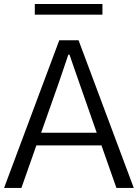

<svg xmlns="http://www.w3.org/2000/svg" viewBox="-24 -931 683 951"><path d="M179.7 -273.4Q248 -273.4 455.1 -273.4Q433.6 -335 369.1 -519.5Q361.3 -542 343.8 -591.8Q327.1 -640.6 320.3 -660.2Q318.4 -660.2 314.5 -660.2Q273.4 -540 266.6 -519.5Q237.3 -437.5 179.7 -273.4ZM-3.9 0Q64.5 -182.6 269.5 -731.4Q293.9 -731.4 365.2 -731.4Q433.6 -548.8 638.7 0Q617.2 0 552.7 0Q534.2 -52.7 478.5 -210.9Q397.5 -210.9 156.2 -210.9Q137.7 -158.2 82 0Q60.5 0 -3.9 0ZM148.4 -858.4Q148.4 -872.1 148.4 -911.1Q232.4 -911.1 483.4 -911.1Q483.4 -897.5 483.4 -858.4Q399.4 -858.4 148.4 -858.4Z"/></svg>

Font: Gothic A1
Style: Regular
Weight: 400
Designer: HanYang I&C Co.,Ltd.
Version: Version 2.50